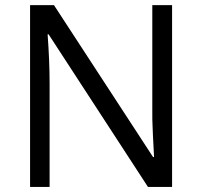

<svg xmlns="http://www.w3.org/2000/svg" viewBox="-20 -734 794 754"><path d="M655.8 0H561L170.9 -599.1H167Q174.8 -493.7 174.8 -405.8V0H98.1V-713.9H191.9L581.1 -117.2H585Q584 -130.4 580.6 -201.9Q577.1 -273.4 578.1 -304.2V-713.9H655.8Z"/></svg>

Font: f01722094
Style: Regular
Weight: 400
Foundry: Ascender Corporation
Version: Version 1.10